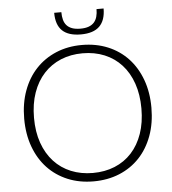

<svg xmlns="http://www.w3.org/2000/svg" viewBox="-60 -952 911 1014"><g transform="rotate(-5 396.0 -445.5)"><path d="M58.5 0ZM733 -354Q733 -272 708.5 -205.2Q684 -138.5 639.5 -91.2Q595 -44 532.8 -18.2Q470.5 7.5 395.5 7.5Q320.5 7.5 258.5 -18.2Q196.5 -44 152 -91.2Q107.5 -138.5 83 -205.2Q58.5 -272 58.5 -354Q58.5 -435.5 83 -502.2Q107.5 -569 152 -616.2Q196.5 -663.5 258.5 -689.5Q320.5 -715.5 395.5 -715.5Q470.5 -715.5 532.8 -689.8Q595 -664 639.5 -616.5Q684 -569 708.5 -502.2Q733 -435.5 733 -354ZM680 -354Q680 -428 659.5 -487Q639 -546 601.5 -587Q564 -628 511.5 -649.8Q459 -671.5 395.5 -671.5Q332.5 -671.5 280 -649.8Q227.5 -628 189.8 -587Q152 -546 131.2 -487Q110.5 -428 110.5 -354Q110.5 -279.5 131.2 -220.8Q152 -162 189.8 -121Q227.5 -80 280 -58.5Q332.5 -37 395.5 -37Q459 -37 511.5 -58.5Q564 -80 601.5 -121Q639 -162 659.5 -220.8Q680 -279.5 680 -354ZM396 -771.5Q330 -771.5 297.5 -802.5Q265 -833.5 265 -897.5H303Q303 -875 307.8 -857.2Q312.5 -839.5 323.5 -827.2Q334.5 -815 352.2 -808.5Q370 -802 396 -802Q422 -802 439.8 -808.5Q457.5 -815 468.5 -827.2Q479.5 -839.5 484.5 -857.2Q489.5 -875 489.5 -897.5H527Q527 -835 494.8 -803.2Q462.5 -771.5 396 -771.5Z"/></g></svg>

Font: Lato Light
Style: Regular
Weight: 300
Designer: Lukasz Dziedzic
Foundry: tyPoland Lukasz Dziedzic
Version: Version 2.007; 2014-02-27